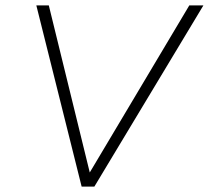

<svg xmlns="http://www.w3.org/2000/svg" viewBox="-20 -688 770 708"><path d="M281 0 114 -668H160L311 -52L678 -668H730L328 0Z"/></svg>

Font: Gantari ExtraLight
Style: Italic
Weight: 250
Italic angle: -10°
Designer: Anugrah Pasau
Foundry: Lafontype
Version: Version 1.000